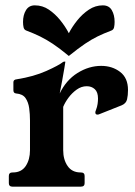

<svg xmlns="http://www.w3.org/2000/svg" viewBox="-20 -697 506 717"><path d="M203 -348Q227 -398 269.5 -424.5Q312 -451 358 -451Q399 -451 428.5 -428.5Q458 -406 458 -361Q458 -341 454.5 -326Q451 -311 435 -304L352 -271Q350 -270 348 -269.5Q346 -269 344 -269Q336 -269 336 -277Q336 -279 336.5 -281Q337 -283 338 -285Q343 -298 344.5 -309Q346 -320 346 -329Q346 -353 334 -364Q322 -375 304 -375Q284 -375 266.5 -362.5Q249 -350 236 -332.5Q223 -315 216 -298V-136Q216 -101 232.5 -77Q249 -53 281 -53H282Q296 -53 296 -40V-13Q296 0 282 0H26Q13 0 13 -13V-40Q13 -53 26 -53H28Q60 -53 76 -77Q92 -101 92 -136V-247Q92 -271 89 -293Q86 -315 75.5 -330.5Q65 -346 40 -348Q30 -349 30 -360V-390Q30 -400 43 -401Q106 -411 153 -432Q200 -453 216 -466Q219 -467 221 -467H223Q224 -467 224 -466Q224 -465 220.5 -443.5Q217 -422 212 -395Q207 -368 203 -348ZM237 -573Q250 -598 269 -621.5Q288 -645 312 -661Q336 -677 364 -677Q387 -677 397.5 -659Q408 -641 408 -615Q408 -604 406 -595Q404 -586 396 -583Q367 -572 344.5 -561Q322 -550 297.5 -533.5Q273 -517 237 -488Q202 -517 177 -533.5Q152 -550 129.5 -561Q107 -572 78 -583Q70 -586 68 -595Q66 -604 66 -615Q66 -641 77 -659Q88 -677 110 -677Q139 -677 162.5 -661Q186 -645 205 -621.5Q224 -598 237 -573Z"/></svg>

Font: Young Serif
Style: Regular
Weight: 400
Designer: Bastien Sozeau
Foundry: NBR — Bastien Sozeau
Version: Version 3.004; ttfautohint (v1.8.4.7-5d5b);gftools[0.9.33]